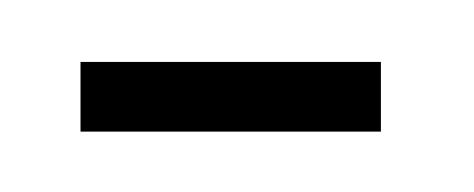

<svg xmlns="http://www.w3.org/2000/svg" viewBox="-20 -691 153 62"><path d="M6 -648.5H103V-671H6Z"/></svg>

Font: Anybody UltraCondensed Light
Style: Regular
Weight: 300
Width: 1
Version: Version 1.113;gftools[0.9.25]